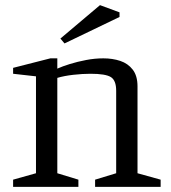

<svg xmlns="http://www.w3.org/2000/svg" viewBox="-20 -727 664 747"><path d="M31 0V-28L120 -53V-430L31 -440V-463L176 -500H203V-460Q223 -469 252 -478Q281 -487 315 -493.5Q349 -500 382 -500Q418 -500 448 -490Q478 -480 496.5 -456Q515 -432 515 -391V-53L605 -28V0H350V-28L432 -53V-374Q432 -414 411.5 -427Q391 -440 332 -440Q301 -440 265.5 -436Q230 -432 203 -424V-53L285 -28V0ZM231 -558 215 -577 369 -707 445 -679V-661Z"/></svg>

Font: Manuale
Style: Regular
Weight: 400
Designer: Eduardo Tunni / Pablo Cosgaya
Foundry: Eduardo Tunni / Pablo Cosgaya
Version: Version 1.002